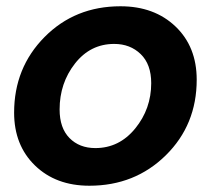

<svg xmlns="http://www.w3.org/2000/svg" viewBox="-20 -583 678 612"><path d="M607 -329Q607 -185 508.5 -88Q410 9 265 9Q158 9 91.5 -55.5Q25 -120 25 -224Q25 -367 122 -465Q219 -563 364 -563Q472 -563 539.5 -498.5Q607 -434 607 -329ZM170 -234Q170 -175 201.5 -143Q233 -111 284 -111Q360 -111 411 -173.5Q462 -236 462 -318Q462 -378 428.5 -410.5Q395 -443 344 -443Q268 -443 219 -380.5Q170 -318 170 -234Z"/></svg>

Font: Poppins SemiBold
Style: Italic
Weight: 600
Italic angle: -10°
Designer: Ninad Kale (Devanagari), Jonny Pinhorn (Latin)
Foundry: Indian Type Foundry
Version: Version 3.200;PS 1.000;hotconv 16.6.54;makeotf.lib2.5.65590